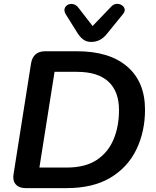

<svg xmlns="http://www.w3.org/2000/svg" viewBox="-20 -969 802 989"><path d="M112 0Q78 0 61 -19.5Q44 -39 50 -73L140 -643Q151 -705 213 -705H376Q544 -705 635.5 -626Q727 -547 727 -404Q727 -291 682.5 -199Q638 -107 548.5 -53.5Q459 0 323 0ZM183 -106H325Q419 -106 478 -145Q537 -184 565 -251Q593 -318 593 -402Q593 -498 538.5 -548.5Q484 -599 376 -599H261ZM450 -753Q426 -753 409.5 -765Q393 -777 379 -799L319 -895Q309 -912 313 -925Q317 -938 329.5 -944.5Q342 -951 357.5 -947.5Q373 -944 385 -928L457 -835L553 -935Q565 -948 580 -949Q595 -950 607 -942.5Q619 -935 622 -923Q625 -911 614 -897L531 -795Q498 -753 450 -753Z"/></svg>

Font: Nunito
Style: Bold Italic
Weight: 700
Italic angle: -9°
Designer: Vernon Adams
Foundry: Vernon Adams
Version: Version 3.601; ttfautohint (v1.8.2.53-6de2)